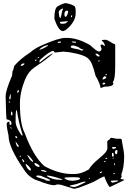

<svg xmlns="http://www.w3.org/2000/svg" viewBox="-20 -1136 825 1218"><path d="M393.6 -895.5H405.3Q472.7 -895.5 551.8 -849.6Q594.7 -809.6 605.5 -809.6H612.3Q624 -815.4 624 -825.2V-827.1L617.2 -847.7Q617.2 -851.6 626 -854.5Q634.8 -851.6 642.6 -843.8H644.5V-847.7Q644.5 -863.3 624 -879.9Q630.9 -883.8 651.4 -883.8Q659.2 -883.8 702.1 -857.4Q710.9 -857.4 710.9 -847.7V-720.7Q710.9 -632.8 697.3 -618.2L695.3 -613.3L699.2 -608.4V-606.4Q699.2 -585.9 639.6 -585.9Q627.9 -579.1 622.1 -579.1H617.2Q617.2 -601.6 585.9 -656.2Q564.5 -744.1 542 -761.7Q520.5 -788.1 420.9 -804.7L380.9 -808.6L328.1 -802.7L318.4 -813.5Q293.9 -811.5 232.4 -754.9L229.5 -743.2V-741.2H234.4Q293.9 -790 314.5 -797.9V-795.9Q285.2 -765.6 195.3 -706.1Q158.2 -678.7 138.7 -630.9Q106.4 -551.8 106.4 -478.5Q106.4 -348.6 136.7 -292Q191.4 -143.6 261.7 -82Q354.5 -32.2 434.6 -32.2H455.1Q495.1 -32.2 543.9 -61.5Q557.6 -88.9 615.2 -136.7Q661.1 -172.9 661.1 -196.3V-201.2L660.2 -237.3Q660.2 -243.2 676.8 -252.9Q676.8 -257.8 683.6 -261.7H687.5L719.7 -255.9H743.2Q753.9 -255.9 753.9 -237.3Q767.6 -171.9 767.6 -143.6Q767.6 -75.2 750 -30.3V-25.4L752 -15.6L745.1 -4.9V-2.9Q745.1 0 767.6 3.9V6.8L678.7 49.8H674.8Q656.2 25.4 642.6 -15.6L640.6 -16.6H639.6Q616.2 -7.8 578.1 15.6Q472.7 61.5 448.2 61.5L366.2 36.1L350.6 34.2H341.8L325.2 39.1Q293 39.1 223.6 10.7Q167 -3.9 129.9 -63.5Q34.2 -202.1 34.2 -275.4Q22.5 -325.2 22.5 -350.6Q24.4 -364.3 39.1 -364.3L41 -351.6V-343.8H47.9L52.7 -348.6V-353.5Q52.7 -374 22.5 -378.9Q18.6 -378.9 15.6 -526.4Q15.6 -558.6 52.7 -647.5Q56.6 -647.5 59.6 -685.5Q64.5 -687.5 70.3 -717.8Q108.4 -762.7 170.9 -802.7Q199.2 -829.1 250 -850.6Q352.5 -895.5 393.6 -895.5ZM346.7 -866.2V-863.3H350.6Q367.2 -865.2 367.2 -870.1L364.3 -873H362.3Q349.6 -873 346.7 -866.2ZM437.5 -873 435.5 -871.1V-868.2L456.1 -864.3H460L462.9 -868.2Q462.9 -873 437.5 -873ZM230.5 -823.2V-820.3H232.4Q257.8 -828.1 284.2 -845.7V-847.7L282.2 -849.6H280.3Q248 -841.8 230.5 -823.2ZM428.7 -835.9Q428.7 -831.1 487.3 -820.3L494.1 -815.4H502.9L507.8 -820.3V-822.3Q495.1 -822.3 478.5 -836.9Q454.1 -847.7 441.4 -847.7Q428.7 -847.7 428.7 -835.9ZM585.9 -795.9V-793Q595.7 -777.3 606.4 -777.3H608.4L612.3 -781.2V-782.2Q600.6 -795.9 589.8 -795.9ZM216.8 -767.6H220.7Q228.5 -770.5 229.5 -774.4V-775.4H227.5Q220.7 -773.4 216.8 -767.6ZM202.1 -750H207L211.9 -754.9V-758.8Q202.1 -758.8 202.1 -750ZM603.5 -750V-747.1L608.4 -745.1L612.3 -750L608.4 -753.9H606.4ZM111.3 -717.8Q127 -717.8 134.8 -729.5V-733.4H129.9Q114.3 -733.4 111.3 -717.8ZM649.4 -663.1V-659.2L654.3 -658.2L658.2 -661.1L656.2 -666H653.3ZM630.9 -633.8V-630.9Q654.3 -637.7 654.3 -644.5Q653.3 -648.4 646.5 -652.3H642.6Q630.9 -643.6 630.9 -633.8ZM630.9 -606.4V-599.6H635.7Q644.5 -599.6 647.5 -606.4V-608.4L644.5 -611.3H635.7ZM88.9 -551.8V-548.8H93.8L99.6 -553.7V-563.5H95.7Q88.9 -560.5 88.9 -551.8ZM44.9 -538.1 39.1 -517.6V-505.9H43Q47.9 -506.8 47.9 -519.5V-538.1ZM36.1 -492.2V-485.4H41L44.9 -488.3L41 -492.2ZM79.1 -382.8V-358.4Q82 -327.1 116.2 -278.3L118.2 -276.4H123V-282.2Q97.7 -360.4 86.9 -437.5H85.9Q79.1 -437.5 79.1 -382.8ZM51.8 -428.7 49.8 -419.9V-408.2L54.7 -403.3L58.6 -406.2V-415Q58.6 -427.7 52.7 -428.7ZM45.9 -328.1V-324.2L51.8 -319.3H52.7V-324.2L49.8 -328.1ZM77.1 -271.5Q77.1 -262.7 84 -259.8H85.9L88.9 -262.7V-266.6L82 -273.4ZM79.1 -237.3V-234.4Q85.9 -205.1 93.8 -205.1H95.7Q99.6 -205.1 99.6 -210L80.1 -237.3ZM690.4 -200.2V-198.2L697.3 -191.4H699.2Q715.8 -193.4 715.8 -198.2V-200.2L712.9 -203.1H694.3ZM709 -170.9V-166Q712.9 -157.2 719.7 -157.2Q724.6 -163.1 724.6 -172.9V-180.7Q724.6 -184.6 719.7 -184.6Q709 -180.7 709 -170.9ZM690.4 -164.1V-146.5L695.3 -141.6H697.3L701.2 -145.5V-155.3Q701.2 -164.1 694.3 -167ZM152.3 -153.3V-152.3Q174.8 -109.4 189.5 -109.4V-116.2Q162.1 -152.3 152.3 -153.3ZM104.5 -145.5 107.4 -141.6H109.4L113.3 -145.5L109.4 -148.4H107.4ZM649.4 -131.8V-127.9H656.2L660.2 -131.8V-134.8H653.3ZM695.3 -134.8V-129.9H699.2L702.1 -132.8V-134.8ZM120.1 -127.9V-126Q120.1 -121.1 127.9 -107.4H133.8V-109.4Q133.8 -119.1 121.1 -127.9ZM639.6 -109.4V-107.4H642.6L649.4 -111.3V-116.2H647.5Q639.6 -112.3 639.6 -109.4ZM198.2 -100.6Q198.2 -84 223.6 -77.1H227.5L232.4 -82Q220.7 -96.7 203.1 -102.5ZM704.1 -100.6V-90.8L708 -86.9H709V-97.7L706.1 -100.6ZM141.6 -95.7Q150.4 -64.5 168.9 -54.7H175.8V-63.5Q165 -82 145.5 -95.7ZM239.3 -57.6V-56.6Q239.3 -50.8 275.4 -43.9V-45.9Q268.6 -57.6 246.1 -57.6ZM612.3 -39.1V-37.1H613.3Q623 -37.1 627 -45.9V-47.9H626Q616.2 -47.9 612.3 -39.1ZM699.2 -36.1 702.1 -30.3 708 -32.2V-36.1L704.1 -39.1H702.1ZM210 -18.6V-16.6Q210.9 -12.7 268.6 4.9Q268.6 10.7 292 10.7L297.9 8.8V6.8Q295.9 1 248 -16.6Q244.1 -21.5 225.6 -22.5H213.9ZM278.3 -22.5 277.3 -20.5V-18.6Q311.5 4.9 364.3 4.9H373L376 2Q304.7 -22.5 278.3 -22.5ZM387.7 -6.8Q404.3 10.7 442.4 10.7Q487.3 6.8 487.3 -2.9V-4.9Q487.3 -11.7 453.1 -11.7H432.6Q387.7 -11.7 387.7 -6.8ZM543.9 -2.9V-2H548.8L551.8 -4.9L550.8 -6.8H546.9ZM683.6 10.7V15.6L690.4 22.5H697.3Q729.5 15.6 729.5 10.7V8.8H704.1ZM423.8 41V45.9L444.3 49.8H453.1Q465.8 49.8 521.5 20.5V15.6H519.5Q506.8 15.6 462.9 32.2ZM396.5 -1116.2Q437.5 -1109.4 455.1 -1094.7Q460 -1083 460 -1070.3V-1051.8Q460 -996.1 396.5 -945.3L379.9 -938.5Q351.6 -938.5 325.2 -1015.6V-1022.5Q325.2 -1081.1 343.8 -1094.7Q381.8 -1116.2 396.5 -1116.2ZM352.5 -1056.6Q356.4 -1020.5 362.3 -1020.5Q366.2 -1022.5 375 -1068.4L379.9 -1077.1V-1082H377.9Q352.5 -1073.2 352.5 -1056.6ZM388.7 -1047.9V-1044.9Q388.7 -1031.2 395.5 -1029.3H396.5Q404.3 -1029.3 412.1 -1058.6V-1065.4L409.2 -1068.4H405.3Q389.6 -1068.4 388.7 -1047.9ZM429.7 -1029.3 430.7 -1027.3H436.5L437.5 -1036.1V-1040H436.5Q432.6 -1040 429.7 -1029.3ZM359.4 -997.1Q359.4 -988.3 368.2 -985.4H382.8Q398.4 -985.4 410.2 -1000V-1002Z"/></svg>

Font: Love Ya Like A Sister
Style: Regular
Weight: 400
Designer: Kimberly Geswein
Foundry: Kimberly Geswein
Version: Version 1.002 2007